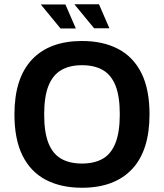

<svg xmlns="http://www.w3.org/2000/svg" viewBox="-20 -872 772 904"><path d="M366 12Q267 12 195.5 -25.5Q124 -63 86 -139.5Q48 -216 48 -333Q48 -504 130.5 -591.5Q213 -679 366 -679Q465 -679 536.5 -641.5Q608 -604 646 -527.5Q684 -451 684 -334Q684 -163 601.5 -75.5Q519 12 366 12ZM366 -102Q425 -102 464.5 -125Q504 -148 524 -199.5Q544 -251 544 -334Q544 -418 524 -468.5Q504 -519 464.5 -542Q425 -565 366 -565Q307 -565 267.5 -541.5Q228 -518 208 -467.5Q188 -417 188 -333Q188 -249 208 -198.5Q228 -148 267.5 -125Q307 -102 366 -102ZM265 -738 172 -851H288L337 -738ZM423 -739 330 -852H446L495 -739Z"/></svg>

Font: Maven Pro SemiBold
Style: Regular
Weight: 600
Designer: Joe Prince
Foundry: Joe Prince
Version: Version 2.103